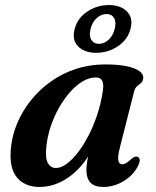

<svg xmlns="http://www.w3.org/2000/svg" viewBox="-20 -728 616 760"><path d="M455 -146Q445 -107 448.5 -92.2Q452 -77.5 463 -77.5Q471 -77.5 478.8 -82Q486.5 -86.5 498.5 -97.5Q508 -105.5 514 -107.5Q520 -109.5 526 -106.5Q533 -103 533 -93.5Q533 -84 525.5 -69.5Q506 -32.5 468 -10.2Q430 12 388.5 12Q354 12 338 -5.2Q322 -22.5 322 -54Q322 -65.5 323.8 -79.2Q325.5 -93 329.2 -111.5Q333 -130 340 -155Q347 -180 357.5 -214.5L368 -190Q345.5 -126.5 309.2 -81.2Q273 -36 228.5 -12Q184 12 136.5 12Q78 12 46.5 -26.2Q15 -64.5 23.5 -144.5Q28.5 -194 48.8 -241.5Q69 -289 102.5 -331Q136 -373 180.8 -405Q225.5 -437 280 -455Q334.5 -473 396 -473Q448 -473 482 -465.8Q516 -458.5 532.2 -446.2Q548.5 -434 547 -418.5Q545.5 -405.5 538 -399.2Q530.5 -393 522.5 -386.5Q514.5 -380 511 -366.5ZM163.5 -148Q158.5 -101 169.8 -82Q181 -63 201.5 -63Q221 -63 243 -78.8Q265 -94.5 287.2 -123Q309.5 -151.5 329.2 -189.2Q349 -227 364 -271.5Q379 -316 386.5 -364Q391.5 -394 384.8 -407.8Q378 -421.5 360.5 -421.5Q333.5 -421.5 307 -405.8Q280.5 -390 256.5 -362.5Q232.5 -335 212.8 -300Q193 -265 180.2 -226Q167.5 -187 163.5 -148ZM360.5 -519Q314.5 -519 289.2 -544.5Q264 -570 275.5 -613.5Q287 -657 326 -682.5Q365 -708 411 -708Q458 -708 483 -682Q508 -656 496.5 -613.5Q485.5 -571 446.8 -545Q408 -519 360.5 -519ZM401.5 -672.5Q381 -672.5 363.2 -656.8Q345.5 -641 338.5 -613.5Q332 -586.5 341.5 -570.5Q351 -554.5 371.5 -554.5Q392.5 -554.5 410 -570.8Q427.5 -587 434 -613.5Q441 -641 431.5 -656.8Q422 -672.5 401.5 -672.5Z"/></svg>

Font: Fraunces SemiBold
Style: Italic
Weight: 600
Italic angle: -16°
Version: Version 1.000;[b76b70a41]